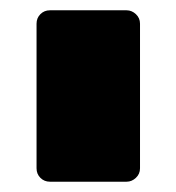

<svg xmlns="http://www.w3.org/2000/svg" viewBox="-20 -591 342 373"><path d="M77 -238Q66 -238 58.5 -245.5Q51 -253 51 -264V-545Q51 -556 58.5 -563.5Q66 -571 77 -571H226Q236 -571 244 -563.5Q252 -556 252 -545V-264Q252 -253 244 -245.5Q236 -238 226 -238Z"/></svg>

Font: Rubik ExtraBold
Style: Regular
Weight: 800
Designer: Hubert and Fischer
Foundry: Hubert and Fischer
Version: Version 2.300;gftools[0.9.30]